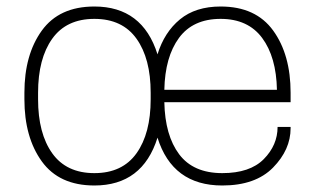

<svg xmlns="http://www.w3.org/2000/svg" viewBox="-20 -560 968 590"><path d="M873 -246H485Q487 -144 530.5 -86Q574 -28 663 -28Q748 -28 790.5 -71Q833 -114 833 -170H873V-166Q873 -100 819 -45Q765 10 663 10Q510 10 464 -137Q418 10 270 10Q162 10 108.5 -64Q55 -138 55 -255V-275Q55 -392 108.5 -466Q162 -540 270 -540Q418 -540 464 -393Q485 -461 533 -500.5Q581 -540 658 -540Q766 -540 819.5 -466Q873 -392 873 -275ZM97 -255Q97 -150 140.5 -89Q184 -28 270 -28Q356 -28 399.5 -89Q443 -150 443 -255V-275Q443 -380 399.5 -441Q356 -502 270 -502Q184 -502 140.5 -441Q97 -380 97 -275ZM658 -502Q573 -502 530 -443.5Q487 -385 485 -284H831Q829 -385 785.5 -443.5Q742 -502 658 -502Z"/></svg>

Font: Cooper Hewitt
Style: Light
Weight: 703
Designer: Village Type and Design LLC
Foundry: Cooper Hewitt Smithsonian Design Museum
Version: 1.000